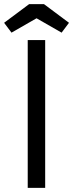

<svg xmlns="http://www.w3.org/2000/svg" viewBox="-45 -915 356 935"><path d="M175 -720V0H90V-720ZM11 -756 -25 -804 97 -895H169L291 -804L255 -756L133 -826Z"/></svg>

Font: Carrois Gothic
Style: Regular
Weight: 400
Designer: Ralph du Carrois
Foundry: Ralph du Carrois
Version: Version 1.001